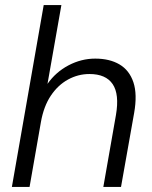

<svg xmlns="http://www.w3.org/2000/svg" viewBox="-20 -740 601 760"><path d="M27 0 153 -720H223L168 -408Q201 -455 251.5 -481.5Q302 -508 357 -508Q414 -508 453 -485Q492 -462 508 -414.5Q524 -367 511 -293L459 0H389L439 -285Q453 -367 426 -407Q399 -447 334 -447Q289 -447 249 -425Q209 -403 181 -361Q153 -319 142 -257L97 0Z"/></svg>

Font: DM Sans 24pt Light
Style: Italic
Weight: 300
Italic angle: -10°
Designer: Colophon Foundry, Jonny Pinhorn
Foundry: Colophon Foundry
Version: Version 4.004;gftools[0.9.30]